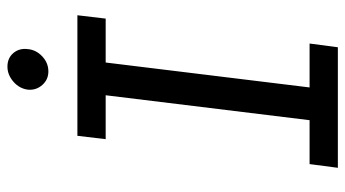

<svg xmlns="http://www.w3.org/2000/svg" viewBox="-226 -702 928 516"><g transform="rotate(-90 238.0 -444.0)"><path d="M45 0 55 -76H173L240 -624H122L131 -700H455L446 -624H328L261 -76H379L369 0ZM304 -778Q282 -778 267.5 -794.5Q253 -811 255 -833Q258 -856 276.5 -872Q295 -888 317 -888Q340 -888 353.5 -872Q367 -856 364 -833Q362 -811 344.5 -794.5Q327 -778 304 -778Z"/></g></svg>

Font: Inclusive Sans
Style: Italic
Weight: 400
Italic angle: -7°
Designer: Olivia King
Foundry: Olivia King
Version: Version 2.004